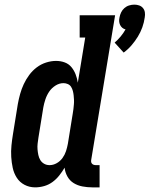

<svg xmlns="http://www.w3.org/2000/svg" viewBox="-20 -801 646 829"><path d="M514 -574 475 -617Q489 -629 501 -643.5Q513 -658 522 -674Q514 -676 508 -681Q502 -686 498.5 -693.5Q495 -701 494.5 -709Q494 -717 496 -726Q498 -737 503 -747.5Q508 -758 517 -766Q526 -774 537.5 -777.5Q549 -781 560 -781Q571 -781 581 -777.5Q591 -774 597.5 -766Q604 -758 605.5 -747.5Q607 -737 605 -726Q602 -704 594.5 -683Q587 -662 575 -642.5Q563 -623 548 -605.5Q533 -588 514 -574ZM132 8Q107 8 86 -3Q65 -14 52.5 -33.5Q40 -53 35 -76Q30 -99 28.5 -123.5Q27 -148 29.5 -173Q32 -198 36 -222L57 -352Q61 -374 67 -395.5Q73 -417 82.5 -437.5Q92 -458 106 -477Q120 -496 138.5 -510Q157 -524 179 -531Q201 -538 222 -538Q242 -538 259.5 -531.5Q277 -525 288.5 -511Q300 -497 306.5 -480Q313 -463 316 -444L348 -639H324V-735H477L374 -112Q373 -107 373.5 -102.5Q374 -98 377 -94.5Q380 -91 384.5 -89.5Q389 -88 394 -88H410V8H378Q357 8 336 4Q315 0 298 -10.5Q281 -21 271 -39Q261 -57 259 -77Q249 -60 236 -43.5Q223 -27 206.5 -15Q190 -3 170.5 2.5Q151 8 132 8ZM194 -88Q210 -88 225 -96.5Q240 -105 250 -119Q260 -133 265 -148.5Q270 -164 273 -180L294 -310Q296 -320 297 -330Q298 -340 299 -350Q300 -360 299.5 -370Q299 -380 298 -389.5Q297 -399 294.5 -408.5Q292 -418 287 -426Q282 -434 273 -438Q264 -442 254 -442Q236 -442 219.5 -431.5Q203 -421 192.5 -405.5Q182 -390 176 -372Q170 -354 167 -337L146 -207Q144 -194 142.5 -181.5Q141 -169 142 -156.5Q143 -144 145.5 -132Q148 -120 154 -110Q160 -100 170.5 -94Q181 -88 194 -88Z"/></svg>

Font: Iosevka Slab
Style: Bold Italic
Weight: 700
Italic angle: -9°
Monospace: yes
Designer: Belleve Invis
Foundry: Belleve Invis
Version: Version 11.1.0; ttfautohint (v1.8.3)